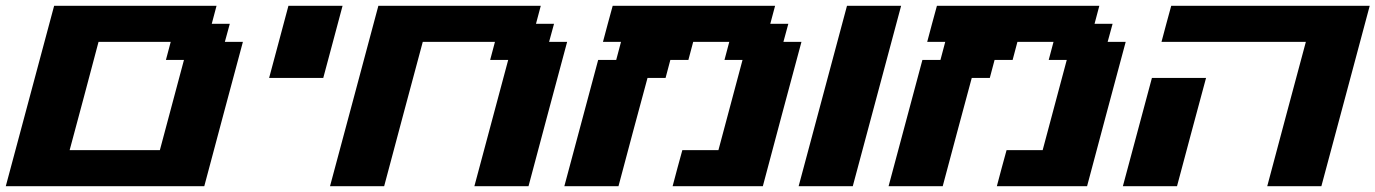

<svg xmlns="http://www.w3.org/2000/svg" viewBox="-20 -645 4764 665"><path d="M0 0H687.5Q709.5 -83 754.2 -250Q798.8 -417 821.3 -500H758.8L775.9 -562.5H713.4L730 -625H167.5Q139.6 -520.5 83.7 -312.3Q27.8 -104 0 0ZM533.7 -125H221.2Q238.3 -187.5 271.5 -312.5Q304.7 -437.5 321.3 -500H571.3L554.7 -437.5H617.2Z M912.1 -375H1099.6Q1110.8 -416.5 1133.1 -500Q1155.3 -583.5 1166.5 -625H979Q967.8 -583.5 945.6 -500Q923.3 -416.5 912.1 -375Z M1623 0H1810.5Q1832.5 -83 1877.2 -250Q1921.9 -417 1944.3 -500H1881.8L1898.9 -562.5H1836.4L1853 -625H1290.5Q1262.7 -520.5 1206.8 -312.3Q1150.9 -104 1123 0H1310.5Q1332.5 -83 1377.2 -250Q1421.9 -417 1444.3 -500H1694.3L1677.7 -437.5H1740.2Z M2309.6 0H2622.1Q2644 -83 2688.7 -250Q2733.4 -417 2755.9 -500H2693.4L2710.4 -562.5H2647.9L2664.6 -625H2102.1Q2096.2 -604 2085 -562.3Q2073.7 -520.5 2068.4 -500H2130.9L2114.3 -437.5H2051.8L1934.6 0H2122.1Q2138.7 -62.5 2172.1 -187.5Q2205.6 -312.5 2222.7 -375H2285.2L2301.8 -437.5H2364.3L2380.9 -500H2505.9L2489.3 -437.5H2551.8L2468.3 -125H2343.3Q2337.4 -104 2326.2 -62.5Q2314.9 -21 2309.6 0Z M2746.1 0H2933.6Q2961.4 -104 3017.3 -312.3Q3073.2 -520.5 3101.1 -625H2913.6Q2885.7 -520.5 2829.8 -312.3Q2773.9 -104 2746.1 0Z M3432.6 0H3745.1Q3767.1 -83 3811.8 -250Q3856.4 -417 3878.9 -500H3816.4L3833.5 -562.5H3771L3787.6 -625H3225.1Q3219.2 -604 3208 -562.3Q3196.8 -520.5 3191.4 -500H3253.9L3237.3 -437.5H3174.8L3057.6 0H3245.1Q3261.7 -62.5 3295.2 -187.5Q3328.6 -312.5 3345.7 -375H3408.2L3424.8 -437.5H3487.3L3503.9 -500H3628.9L3612.3 -437.5H3674.8L3591.3 -125H3466.3Q3460.4 -104 3449.2 -62.5Q3438 -21 3432.6 0Z M4369.1 0H4556.6Q4584.5 -104 4640.4 -312.3Q4696.3 -520.5 4724.1 -625H4036.6Q4030.8 -604 4019.5 -562.3Q4008.3 -520.5 4002.9 -500H4502.9Q4480.5 -417 4435.8 -250Q4391.1 -83 4369.1 0ZM3869.1 0H4056.6Q4073.2 -62.5 4106.7 -187.5Q4140.1 -312.5 4157.2 -375H3969.7Q3953.1 -312.5 3919.4 -187.5Q3885.7 -62.5 3869.1 0Z"/></svg>

Font: Faithful 32x
Style: SemiboldOblique
Weight: 400
Foundry: Faithful Resource Pack
Version: Version 1.0; January 27, 2023